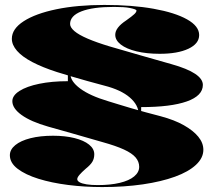

<svg xmlns="http://www.w3.org/2000/svg" viewBox="-20 -743 864 778"><path d="M394 15Q323 15 256 6.5Q189 -2 136 -18.5Q83 -35 51.5 -59Q20 -83 20 -114Q20 -137 42 -155Q64 -173 103.5 -183Q143 -193 195 -193Q244 -193 282 -183.5Q320 -174 341 -157Q362 -140 362 -118Q362 -101 354.5 -88Q347 -75 327 -59Q311 -45 302 -34.5Q293 -24 293 -17Q293 -10 302.5 -4.5Q312 1 331 4Q350 7 376 7Q427 7 465 -2Q503 -11 523.5 -28Q544 -45 544 -67Q544 -88 529.5 -105Q515 -122 482.5 -137Q450 -152 396 -167Q326 -187 269 -203.5Q212 -220 175 -230Q105 -250 67.5 -277Q30 -304 30 -333Q30 -356 59 -374.5Q88 -393 139 -403.5Q190 -414 255 -414V-444H265Q265 -414 304.5 -384.5Q344 -355 418 -333Q438 -327 462 -319.5Q486 -312 513.5 -304Q541 -296 570.5 -288Q600 -280 631 -272Q687 -257 725 -235.5Q763 -214 783.5 -189Q804 -164 804 -136Q804 -103 774 -75Q744 -47 689 -27Q634 -7 559 4Q484 15 394 15ZM542 -279Q542 -317 506 -348Q470 -379 403 -396Q366 -406 333 -415Q300 -424 270.5 -433Q241 -442 211 -451Q152 -470 111 -491.5Q70 -513 49 -537Q28 -561 28 -586Q28 -626 76 -657Q124 -688 208.5 -705.5Q293 -723 403 -723Q516 -723 602.5 -707.5Q689 -692 738 -664.5Q787 -637 787 -601Q787 -566 743.5 -545.5Q700 -525 627 -525Q574 -525 533 -535Q492 -545 469.5 -562.5Q447 -580 447 -602Q447 -631 491 -660Q515 -677 524 -685.5Q533 -694 533 -700Q533 -703 526 -705.5Q519 -708 507 -710.5Q495 -713 478.5 -714Q462 -715 442 -715Q356 -715 310 -697Q264 -679 264 -646Q264 -632 281.5 -617Q299 -602 335 -586.5Q371 -571 424 -555Q489 -536 552 -518Q615 -500 675 -483Q739 -465 770.5 -444Q802 -423 802 -399Q802 -355 737 -332Q672 -309 552 -309V-279Z"/></svg>

Font: Kalnia SemiExpanded
Style: Bold
Weight: 700
Width: 6
Designer: Frida Medrano
Foundry: Frida Medrano
Version: Version 1.105